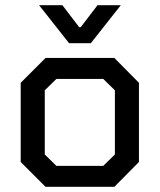

<svg xmlns="http://www.w3.org/2000/svg" viewBox="-20 -722 617 742"><path d="M60 -96V-402L156 -498H422L517 -402V-96L422 0H156ZM379 -81 424 -125V-373L379 -417H198L153 -373V-125L198 -81ZM131 -702H221L286 -617H292L357 -702H447L331 -555H247Z"/></svg>

Font: Chakra Petch Medium
Style: Regular
Weight: 500
Designer: Katatrad Aksorn Co.,Ltd.
Foundry: Cadson Demak Co.,Ltd.
Version: Version 1.000; ttfautohint (v1.6)